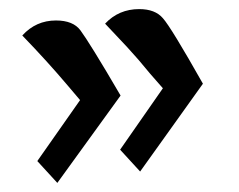

<svg xmlns="http://www.w3.org/2000/svg" viewBox="-20 -482 525 422"><path d="M288 -105 244 -153 338 -288 310 -320Q284 -352 259 -379Q234 -406 211 -430Q241 -462 286 -462Q321 -462 338 -442Q347 -432 369 -396Q391 -360 426 -298ZM106 -80 62 -128 156 -262 128 -295Q106 -321 81.5 -348Q57 -375 29 -404Q59 -437 103 -437Q141 -437 157 -415Q166 -403 188 -367.5Q210 -332 245 -272Z"/></svg>

Font: Noto Naskh Arabic
Style: Regular
Weight: 400
Designer: Monotype Design Team, David Williams, Mohamad Dakak and Nizar Qandah
Foundry: Monotype Imaging Inc.
Version: Version 2.013